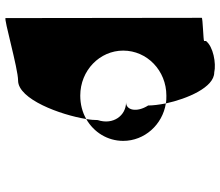

<svg xmlns="http://www.w3.org/2000/svg" viewBox="-74 -592 845 738"><g transform="rotate(90 349.0 -223.5)"><path d="M49 -576 50 178C50 186 244 130 290 130C362 130 422 -33 438 -132C412 -117 381 -109 348 -109C251 -109 175 -184 175 -274C175 -366 252 -440 348 -440C358 -440 368 -440 378 -438C360 -521 316 -624 259 -624C224 -632 159 -620 138 -592V-585C138 -582 49 -580 49 -576ZM374 -285C424 -285 462 -236 442 -176C442 -164 441 -149 438 -132C489 -161 522 -214 522 -274C522 -356 460 -425 378 -438C383 -412 386 -388 386 -370C414 -326 404 -285 374 -285Z"/></g></svg>

Font: Ampere
Style: SC
Weight: 400
Version: Version 1